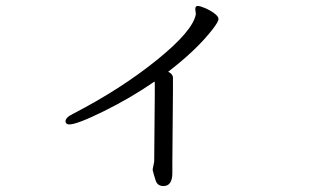

<svg xmlns="http://www.w3.org/2000/svg" viewBox="-20 -569 1040 645"><path d="M559 12Q559 56 529 56Q509 56 503 37.5Q497 19 493 3V-1L498 -26L500 -252V-290Q500 -293 499 -295Q421 -241 330 -196Q239 -151 213 -151Q206 -151 203 -154.5Q200 -158 200 -161Q200 -174 224 -186Q385 -269 507 -367.5Q629 -466 638 -522L636 -538Q636 -549 644 -549Q652 -549 668.5 -542Q685 -535 699.5 -524.5Q714 -514 714 -505Q714 -496 693 -469Q640 -401 545 -328Q561 -320 561 -308V-264L559 -26Z"/></svg>

Font: LXGW Bright TC
Style: Regular
Weight: 400
Designer: Christian Thalmann (Catharsis Fonts)
Foundry: LXGW / Christian Thalmann (Catharsis Fonts) / Fontworks Inc.
Version: Version 5.501